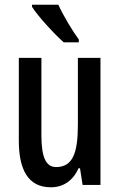

<svg xmlns="http://www.w3.org/2000/svg" viewBox="-20 -786 509 816"><path d="M228 -766H116V-757C142 -716 213 -639 251 -606H315V-618C289 -653 248 -721 228 -766ZM407 -540H311V-256C311 -135 289 -76 218 -76C175 -76 156 -119 156 -210V-540H60V-188C60 -66 99 10 196 10C249 10 290 -18 314 -71H320L331 0H407Z"/></svg>

Font: Noto Sans Devanagari ExtraCondensed Medium
Style: Regular
Weight: 500
Width: 2
Designer: Jelle Bosma - Monotype Design Team
Foundry: Monotype Imaging Inc.
Version: Version 2.004